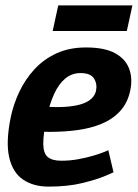

<svg xmlns="http://www.w3.org/2000/svg" viewBox="-20 -684 513 712"><path d="M381.7 -127 401 -45Q401 -45 371 -32Q341 -19 286.8 -5.5Q232.7 8 160 8L207.3 -88Q239.7 -88 269.7 -93.5Q299.7 -99 324.2 -106.2Q348.7 -113.3 364 -119.5Q379.3 -125.7 381.7 -127ZM20 -250H153.3Q140 -185.3 140.5 -150Q141 -114.7 157.5 -101.3Q174 -88 207.3 -88L160 8Q104 8 65.5 -18Q27 -44 14 -101Q1 -158 20 -250ZM299 -508Q367.3 -508 406.2 -487Q445 -466 458.8 -429.5Q472.7 -393 462.7 -347Q452.7 -301 424.5 -271Q396.3 -241 355.8 -224.5Q315.3 -208 266.7 -201.5Q218 -195 166 -195L89 -196L161.3 -287.7Q202 -285.7 232.8 -288.7Q263.7 -291.7 285.2 -299Q306.7 -306.3 319.5 -318.5Q332.3 -330.7 336 -347Q341.3 -372.3 328.7 -392.7Q316 -413 278.3 -413Q246.7 -413 222.3 -393Q198 -373 181.2 -336.5Q164.3 -300 153.3 -250H20Q30 -298 51.8 -344Q73.7 -390 107.7 -427Q141.7 -464 189.2 -486Q236.7 -508 299 -508ZM196 -664H471L450.3 -569H175.3Z"/></svg>

Font: Epunda Slab Light
Style: Italic
Weight: 300
Italic angle: -12°
Designer: Simon Atzbach
Foundry: typofactur
Version: Version 1.102